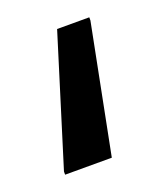

<svg xmlns="http://www.w3.org/2000/svg" viewBox="-58 -57 230 286"><g transform="rotate(-20 57.0 86.0)"><path d="M0 190V185L63 -18H114V-13L74 190Z"/></g></svg>

Font: Saira Ultra Condensed SemiBold
Style: Regular
Weight: 600
Width: 1
Designer: Hector Gatti with collaboration of the Omnibus-Type team
Foundry: Omnibus-Type
Version: Version 1.001; ttfautohint (v1.8)